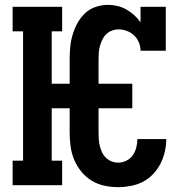

<svg xmlns="http://www.w3.org/2000/svg" viewBox="-20 -763 790 791"><path d="M467 8Q438 8 410 2Q382 -4 358 -18.5Q334 -33 315.5 -55.5Q297 -78 286 -104Q275 -130 271 -158.5Q267 -187 267 -215V-317H193V-101H236V0H32V-101H75V-634H32V-735H236V-634H193V-418H267V-520Q267 -545 269.5 -570.5Q272 -596 279.5 -621Q287 -646 299.5 -668.5Q312 -691 330.5 -708.5Q349 -726 374 -734.5Q399 -743 424 -743Q444 -743 463.5 -738.5Q483 -734 500.5 -724Q518 -714 533 -700.5Q548 -687 559 -671V-735H663V-554H559Q559 -572 552 -588.5Q545 -605 532.5 -617Q520 -629 503 -635.5Q486 -642 469 -642Q455 -642 441.5 -637Q428 -632 418 -622.5Q408 -613 402 -600.5Q396 -588 392 -574.5Q388 -561 387 -547.5Q386 -534 386 -520V-418H525V-317H386V-215Q386 -202 387 -188Q388 -174 391.5 -160.5Q395 -147 401 -134.5Q407 -122 417 -112.5Q427 -103 440 -98Q453 -93 467 -93Q484 -93 500.5 -101Q517 -109 527 -123.5Q537 -138 541.5 -155.5Q546 -173 546 -190H665Q665 -164 659 -138Q653 -112 641 -88.5Q629 -65 610.5 -45.5Q592 -26 568.5 -14Q545 -2 519 3Q493 8 467 8Z"/></svg>

Font: Iosevka Plex Etoile
Style: Bold
Weight: 700
Designer: Belleve Invis
Foundry: Belleve Invis
Version: Version 25.1.1; ttfautohint (v1.8.4)